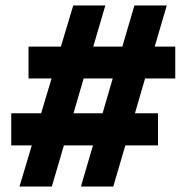

<svg xmlns="http://www.w3.org/2000/svg" viewBox="-20 -680 659 700"><path d="M619 -394H509L472 -267H556V-150H437L393 0H275L319 -150H213L169 0H51L96 -150H21V-267H130L168 -394H84V-510H202L247 -660H364L320 -510H426L470 -660H588L544 -510H619ZM354 -267 391 -394H285L248 -267Z"/></svg>

Font: Elaine Sans ExtraBold
Style: Italic
Weight: 800
Italic angle: -13°
Designer: Wei Huang
Foundry: Wei Huang
Version: Version 2.001;December 24, 2019;FontCreator 12.0.0.2547 64-b